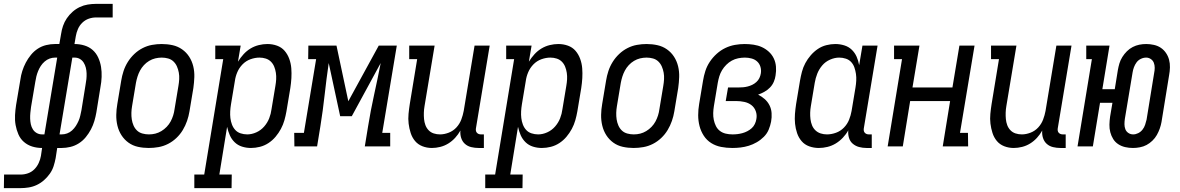

<svg xmlns="http://www.w3.org/2000/svg" viewBox="-64 -755 6084 990"><path d="M-44 215 -43 145H43Q62 145 80.5 138.5Q99 132 113 118Q127 104 135.5 85.5Q144 67 147 49L153 8Q126 8 102 0.5Q78 -7 59.5 -23Q41 -39 31 -62Q21 -85 16.5 -110Q12 -135 13.5 -161.5Q15 -188 19 -214L41 -344Q44 -367 51 -389Q58 -411 69 -432Q80 -453 95.5 -472Q111 -491 131 -504Q151 -517 174 -522.5Q197 -528 219 -528H242L251 -580Q254 -601 261 -621.5Q268 -642 280.5 -660.5Q293 -679 310 -694Q327 -709 347 -718.5Q367 -728 388.5 -731.5Q410 -735 430 -735H517V-665H431Q412 -665 393.5 -658.5Q375 -652 360.5 -638Q346 -624 338 -605.5Q330 -587 327 -569L320 -528Q347 -528 371.5 -520.5Q396 -513 414 -497Q432 -481 442.5 -458Q453 -435 457 -410Q461 -385 460 -358.5Q459 -332 454 -306L433 -176Q429 -153 422.5 -131Q416 -109 405 -88Q394 -67 378.5 -48Q363 -29 342.5 -16Q322 -3 299 2.5Q276 8 254 8H231L223 60Q219 81 212.5 101.5Q206 122 193 140.5Q180 159 163 174Q146 189 126 198.5Q106 208 84.5 211.5Q63 215 43 215ZM153 -62H165L231 -458H220Q206 -458 192 -453Q178 -448 166 -437.5Q154 -427 146 -414.5Q138 -402 132.5 -388.5Q127 -375 123.5 -361Q120 -347 118 -333L96 -203Q94 -188 92.5 -173Q91 -158 91.5 -143Q92 -128 95 -114Q98 -100 105.5 -88Q113 -76 125.5 -69Q138 -62 153 -62ZM243 -62H254Q268 -62 282 -67Q296 -72 307.5 -82.5Q319 -93 327 -105.5Q335 -118 341 -131.5Q347 -145 350 -159Q353 -173 356 -187L377 -317Q380 -332 381.5 -347Q383 -362 382.5 -377Q382 -392 378.5 -406Q375 -420 367.5 -432Q360 -444 348 -451Q336 -458 321 -458H309Z M703 8Q674 8 647 2Q620 -4 598.5 -19.5Q577 -35 562.5 -57.5Q548 -80 541.5 -107Q535 -134 535.5 -162.5Q536 -191 541 -219L561 -339Q565 -364 573 -388.5Q581 -413 595 -435.5Q609 -458 628.5 -476.5Q648 -495 671.5 -507Q695 -519 720 -523.5Q745 -528 770 -528Q799 -528 826 -522Q853 -516 875 -500.5Q897 -485 911.5 -462.5Q926 -440 932.5 -413Q939 -386 938 -357.5Q937 -329 933 -301L913 -181Q909 -156 900.5 -131.5Q892 -107 878.5 -84.5Q865 -62 845.5 -43.5Q826 -25 802.5 -13Q779 -1 753.5 3.5Q728 8 703 8ZM704 -62Q721 -62 737 -66Q753 -70 768 -79Q783 -88 795.5 -101Q808 -114 816 -129Q824 -144 829 -160Q834 -176 836 -192L856 -312Q859 -329 860 -346.5Q861 -364 858 -380.5Q855 -397 848.5 -412Q842 -427 830.5 -438Q819 -449 803 -453.5Q787 -458 770 -458Q753 -458 736.5 -454Q720 -450 705 -441Q690 -432 678 -419Q666 -406 658 -391Q650 -376 645 -360Q640 -344 637 -328L617 -208Q614 -191 613.5 -173.5Q613 -156 615.5 -139.5Q618 -123 624.5 -108Q631 -93 642.5 -82Q654 -71 670.5 -66.5Q687 -62 704 -62Z M938 215V145H989L1087 -450H1046V-520H1177L1163 -437Q1176 -458 1192 -475.5Q1208 -493 1228 -505Q1248 -517 1270.5 -522.5Q1293 -528 1315 -528Q1341 -528 1364.5 -519.5Q1388 -511 1403.5 -493Q1419 -475 1427.5 -451.5Q1436 -428 1438 -403Q1440 -378 1438.5 -352.5Q1437 -327 1433 -301L1413 -181Q1409 -158 1402.5 -135Q1396 -112 1384.5 -90.5Q1373 -69 1357 -50Q1341 -31 1320.5 -17.5Q1300 -4 1276.5 2Q1253 8 1230 8Q1206 8 1184 1Q1162 -6 1146 -21.5Q1130 -37 1121 -57.5Q1112 -78 1107 -101L1067 145H1131L1130 215ZM1211 -62Q1234 -62 1257.5 -72.5Q1281 -83 1298 -102.5Q1315 -122 1324 -145Q1333 -168 1336 -192L1356 -312Q1359 -329 1360 -346Q1361 -363 1358.5 -379.5Q1356 -396 1350 -411Q1344 -426 1333 -437Q1322 -448 1306.5 -453Q1291 -458 1274 -458Q1251 -458 1227.5 -449.5Q1204 -441 1186.5 -423Q1169 -405 1159.5 -382.5Q1150 -360 1147 -337L1127 -217Q1124 -199 1123 -181Q1122 -163 1124 -146Q1126 -129 1132 -113Q1138 -97 1149 -85Q1160 -73 1176.5 -67.5Q1193 -62 1211 -62Z M1454 0 1453 -70H1503L1566 -450H1525L1526 -520H1671L1732 -233L1889 -520H1982L1907 -70H1948V0H1817L1834 -104Q1847 -185 1865 -266.5Q1883 -348 1899 -430L1750 -156H1690L1631 -430Q1619 -348 1610 -266.5Q1601 -185 1588 -104L1571 0Z M2163 8Q2137 8 2114 -1Q2091 -10 2076 -28Q2061 -46 2053.5 -69.5Q2046 -93 2043 -117.5Q2040 -142 2042.5 -168Q2045 -194 2049 -219L2087 -450H2046V-520H2177L2125 -208Q2122 -191 2121.5 -174Q2121 -157 2122.5 -141Q2124 -125 2129.5 -110Q2135 -95 2146 -83.5Q2157 -72 2172.5 -67Q2188 -62 2205 -62Q2227 -62 2250 -71Q2273 -80 2289.5 -98Q2306 -116 2314.5 -138.5Q2323 -161 2327 -183L2383 -520H2461L2390 -93Q2389 -87 2390 -81Q2391 -75 2395 -70.5Q2399 -66 2404.5 -64Q2410 -62 2416 -62H2431V8H2404Q2384 8 2365.5 3.5Q2347 -1 2333.5 -13Q2320 -25 2314 -43.5Q2308 -62 2310 -82Q2299 -62 2283 -44.5Q2267 -27 2247.5 -15Q2228 -3 2206 2.5Q2184 8 2163 8Z M2438 215V145H2489L2587 -450H2546V-520H2677L2663 -437Q2676 -458 2692 -475.5Q2708 -493 2728 -505Q2748 -517 2770.5 -522.5Q2793 -528 2815 -528Q2841 -528 2864.5 -519.5Q2888 -511 2903.5 -493Q2919 -475 2927.5 -451.5Q2936 -428 2938 -403Q2940 -378 2938.5 -352.5Q2937 -327 2933 -301L2913 -181Q2909 -158 2902.5 -135Q2896 -112 2884.5 -90.5Q2873 -69 2857 -50Q2841 -31 2820.5 -17.5Q2800 -4 2776.5 2Q2753 8 2730 8Q2706 8 2684 1Q2662 -6 2646 -21.5Q2630 -37 2621 -57.5Q2612 -78 2607 -101L2567 145H2631L2630 215ZM2711 -62Q2734 -62 2757.5 -72.5Q2781 -83 2798 -102.5Q2815 -122 2824 -145Q2833 -168 2836 -192L2856 -312Q2859 -329 2860 -346Q2861 -363 2858.5 -379.5Q2856 -396 2850 -411Q2844 -426 2833 -437Q2822 -448 2806.5 -453Q2791 -458 2774 -458Q2751 -458 2727.5 -449.5Q2704 -441 2686.5 -423Q2669 -405 2659.5 -382.5Q2650 -360 2647 -337L2627 -217Q2624 -199 2623 -181Q2622 -163 2624 -146Q2626 -129 2632 -113Q2638 -97 2649 -85Q2660 -73 2676.5 -67.5Q2693 -62 2711 -62Z M3203 8Q3174 8 3147 2Q3120 -4 3098.5 -19.5Q3077 -35 3062.5 -57.5Q3048 -80 3041.5 -107Q3035 -134 3035.5 -162.5Q3036 -191 3041 -219L3061 -339Q3065 -364 3073 -388.5Q3081 -413 3095 -435.5Q3109 -458 3128.5 -476.5Q3148 -495 3171.5 -507Q3195 -519 3220 -523.5Q3245 -528 3270 -528Q3299 -528 3326 -522Q3353 -516 3375 -500.5Q3397 -485 3411.5 -462.5Q3426 -440 3432.5 -413Q3439 -386 3438 -357.5Q3437 -329 3433 -301L3413 -181Q3409 -156 3400.5 -131.5Q3392 -107 3378.5 -84.5Q3365 -62 3345.5 -43.5Q3326 -25 3302.5 -13Q3279 -1 3253.5 3.5Q3228 8 3203 8ZM3204 -62Q3221 -62 3237 -66Q3253 -70 3268 -79Q3283 -88 3295.5 -101Q3308 -114 3316 -129Q3324 -144 3329 -160Q3334 -176 3336 -192L3356 -312Q3359 -329 3360 -346.5Q3361 -364 3358 -380.5Q3355 -397 3348.5 -412Q3342 -427 3330.5 -438Q3319 -449 3303 -453.5Q3287 -458 3270 -458Q3253 -458 3236.5 -454Q3220 -450 3205 -441Q3190 -432 3178 -419Q3166 -406 3158 -391Q3150 -376 3145 -360Q3140 -344 3137 -328L3117 -208Q3114 -191 3113.5 -173.5Q3113 -156 3115.5 -139.5Q3118 -123 3124.5 -108Q3131 -93 3142.5 -82Q3154 -71 3170.5 -66.5Q3187 -62 3204 -62Z M3712 8Q3682 8 3654 2.5Q3626 -3 3603 -17.5Q3580 -32 3565 -55Q3550 -78 3543 -105Q3536 -132 3536 -161Q3536 -190 3541 -219L3561 -339Q3565 -364 3573 -389Q3581 -414 3596 -436.5Q3611 -459 3631.5 -477.5Q3652 -496 3676 -507.5Q3700 -519 3725.5 -523.5Q3751 -528 3776 -528Q3799 -528 3822 -524.5Q3845 -521 3864.5 -512Q3884 -503 3900 -488.5Q3916 -474 3925.5 -454.5Q3935 -435 3937 -412Q3939 -389 3935 -366Q3933 -350 3926 -333.5Q3919 -317 3906.5 -304Q3894 -291 3878 -282Q3862 -273 3845 -267Q3863 -258 3878.5 -244.5Q3894 -231 3903.5 -212.5Q3913 -194 3914.5 -172Q3916 -150 3912 -128Q3908 -107 3899.5 -86.5Q3891 -66 3874.5 -49.5Q3858 -33 3838 -21.5Q3818 -10 3797 -3.5Q3776 3 3754.5 5.5Q3733 8 3712 8ZM3713 -62Q3726 -62 3738.5 -63.5Q3751 -65 3764 -68.5Q3777 -72 3789.5 -78.5Q3802 -85 3812 -94Q3822 -103 3828 -115.5Q3834 -128 3836 -141Q3840 -162 3833 -181.5Q3826 -201 3810.5 -213Q3795 -225 3774 -229.5Q3753 -234 3732 -234H3678L3690 -304H3744Q3756 -304 3767.5 -305Q3779 -306 3791 -309Q3803 -312 3814.5 -317.5Q3826 -323 3836 -332Q3846 -341 3851.5 -352.5Q3857 -364 3859 -376Q3862 -394 3857 -410.5Q3852 -427 3840 -438Q3828 -449 3811 -453.5Q3794 -458 3777 -458Q3760 -458 3742.5 -454.5Q3725 -451 3709.5 -442.5Q3694 -434 3681 -421Q3668 -408 3659 -393Q3650 -378 3645 -361.5Q3640 -345 3637 -328L3617 -208Q3614 -190 3613.5 -172Q3613 -154 3616.5 -137Q3620 -120 3627.5 -105Q3635 -90 3648 -80Q3661 -70 3678 -66Q3695 -62 3713 -62Z M4158 8Q4132 8 4108.5 -0.5Q4085 -9 4069.5 -27Q4054 -45 4046 -68.5Q4038 -92 4035.5 -117Q4033 -142 4035 -167.5Q4037 -193 4041 -219L4061 -339Q4065 -362 4071 -385Q4077 -408 4088.5 -429.5Q4100 -451 4116.5 -470Q4133 -489 4153 -502.5Q4173 -516 4196.5 -522Q4220 -528 4243 -528Q4267 -528 4289.5 -521Q4312 -514 4328 -498.5Q4344 -483 4353 -462.5Q4362 -442 4366 -419L4383 -520H4461L4390 -93Q4389 -87 4390 -81Q4391 -75 4395 -70.5Q4399 -66 4404.5 -64Q4410 -62 4416 -62H4431V8H4404Q4384 8 4365.5 3Q4347 -2 4333 -14Q4319 -26 4313.5 -44.5Q4308 -63 4310 -83Q4299 -63 4282 -45Q4265 -27 4245 -15Q4225 -3 4202.5 2.5Q4180 8 4158 8ZM4200 -62Q4223 -62 4246.5 -70.5Q4270 -79 4287.5 -97Q4305 -115 4314 -137.5Q4323 -160 4327 -183L4347 -303Q4350 -321 4351 -339Q4352 -357 4349.5 -374Q4347 -391 4341.5 -407Q4336 -423 4325 -435Q4314 -447 4297.5 -452.5Q4281 -458 4263 -458Q4240 -458 4216 -447.5Q4192 -437 4175.5 -417.5Q4159 -398 4150 -375Q4141 -352 4137 -328L4117 -208Q4114 -191 4113.5 -174Q4113 -157 4115 -140.5Q4117 -124 4123 -109Q4129 -94 4140.5 -83Q4152 -72 4167.5 -67Q4183 -62 4200 -62Z M4513 0 4587 -450H4546V-520H4677L4641 -304H4847L4883 -520H4961L4886 -70H4927L4928 0H4797L4835 -234H4629L4591 0Z M5163 8Q5137 8 5114 -1Q5091 -10 5076 -28Q5061 -46 5053.5 -69.5Q5046 -93 5043 -117.5Q5040 -142 5042.5 -168Q5045 -194 5049 -219L5087 -450H5046V-520H5177L5125 -208Q5122 -191 5121.5 -174Q5121 -157 5122.5 -141Q5124 -125 5129.5 -110Q5135 -95 5146 -83.5Q5157 -72 5172.5 -67Q5188 -62 5205 -62Q5227 -62 5250 -71Q5273 -80 5289.5 -98Q5306 -116 5314.5 -138.5Q5323 -161 5327 -183L5383 -520H5461L5390 -93Q5389 -87 5390 -81Q5391 -75 5395 -70.5Q5399 -66 5404.5 -64Q5410 -62 5416 -62H5431V8H5404Q5384 8 5365.5 3.5Q5347 -1 5333.5 -13Q5320 -25 5314 -43.5Q5308 -62 5310 -82Q5299 -62 5283 -44.5Q5267 -27 5247.5 -15Q5228 -3 5206 2.5Q5184 8 5163 8Z M5778 8Q5757 8 5737.5 3.5Q5718 -1 5702 -11.5Q5686 -22 5676 -38Q5666 -54 5661 -73Q5656 -92 5656.5 -112.5Q5657 -133 5660 -154L5672 -225H5608L5571 0H5492L5566 -450H5537V-520H5657L5620 -295H5684L5700 -394Q5703 -411 5708 -428Q5713 -445 5723 -461Q5733 -477 5746.5 -490.5Q5760 -504 5776.5 -512.5Q5793 -521 5810.5 -524.5Q5828 -528 5846 -528Q5866 -528 5886 -523.5Q5906 -519 5921.5 -508.5Q5937 -498 5948 -482Q5959 -466 5964 -447Q5969 -428 5968.5 -407.5Q5968 -387 5964 -366L5925 -126Q5922 -109 5916 -92Q5910 -75 5901 -59Q5892 -43 5878 -29.5Q5864 -16 5848 -7.5Q5832 1 5813.5 4.5Q5795 8 5778 8ZM5779 -62Q5792 -62 5805 -68.5Q5818 -75 5827 -86.5Q5836 -98 5840.5 -111.5Q5845 -125 5848 -138L5887 -378Q5890 -392 5890 -405.5Q5890 -419 5885.5 -431Q5881 -443 5870 -450.5Q5859 -458 5846 -458Q5832 -458 5818.5 -451.5Q5805 -445 5796.5 -433.5Q5788 -422 5783 -408.5Q5778 -395 5776 -382L5736 -142Q5734 -128 5734 -114.5Q5734 -101 5738.5 -89Q5743 -77 5754 -69.5Q5765 -62 5779 -62Z"/></svg>

Font: Iosevka Curly Slab
Style: Italic
Weight: 400
Italic angle: -9°
Monospace: yes
Designer: Belleve Invis
Foundry: Belleve Invis
Version: Version 22.1.2; ttfautohint (v1.8.4)